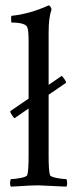

<svg xmlns="http://www.w3.org/2000/svg" viewBox="-20 -698 289 721"><path d="M87.4 -544.9Q87.4 -584 82.5 -595.7Q75.2 -613.3 22.9 -613.3Q22.5 -613.3 22 -619.4Q21.5 -625.5 21.7 -631.8Q22 -638.2 23.9 -638.7Q91.3 -645.5 162.6 -677.7Q166 -677.7 169.7 -672.6Q173.3 -667.5 173.3 -662.1Q162.6 -630.9 162.6 -577.1V-113.3Q162.6 -56.6 167.5 -41Q169.4 -34.2 192.1 -29.8Q214.8 -25.4 229 -25.4Q231.9 -21.5 232.2 -11.2Q232.4 -1 229 2.9Q128.9 -2 124.5 -2Q107.4 -2 91.6 -1.2Q75.7 -0.5 55.2 1Q34.7 2.4 21 2.9Q17.6 -1 17.8 -11.2Q18.1 -21.5 21 -25.4Q35.2 -25.4 57.9 -29.8Q80.6 -34.2 82.5 -41Q87.4 -56.6 87.4 -113.3ZM34.2 -253.9Q28.3 -259.8 22.5 -269.5Q16.6 -279.3 19.5 -281.2L211.9 -413.1Q217.8 -407.2 223.6 -398.4Q229.5 -389.6 227.5 -386.7Z"/></svg>

Font: Amiri
Style: Regular
Weight: 400
Designer: Khaled Hosny
Version: Version 000.108